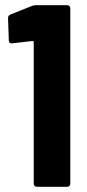

<svg xmlns="http://www.w3.org/2000/svg" viewBox="-20 -720 334 740"><path d="M118 -700H239Q244 -700 247.5 -696.5Q251 -693 251 -688V-12Q251 -7 247.5 -3.5Q244 0 239 0H122Q117 0 113.5 -3.5Q110 -7 110 -12V-558Q110 -562 105 -562L27 -553H25Q14 -553 14 -564L11 -650Q11 -660 20 -664L103 -697Q111 -700 118 -700Z"/></svg>

Font: Barlow Condensed
Style: Bold
Weight: 700
Width: 3
Designer: Jeremy Tribby
Foundry: Tribby Type
Version: Version 1.500